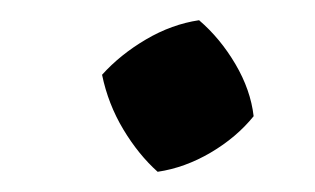

<svg xmlns="http://www.w3.org/2000/svg" viewBox="-20 -371 312 190"><path d="M136 -201Q117 -218 102 -243Q87 -268 81 -297Q99 -317 124.5 -332Q150 -347 177 -351Q198 -333 213 -307.5Q228 -282 231 -256Q214 -235 188.5 -220Q163 -205 136 -201Z"/></svg>

Font: Piazzolla Thin
Style: Bold Italic
Weight: 700
Italic angle: -11.3°
Version: Version 2.005